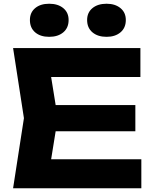

<svg xmlns="http://www.w3.org/2000/svg" viewBox="-20 -1007 827 1027"><path d="M704 -445V-305H161V-445ZM289 -375 239 -65 160 -155H736V0H50L108 -375L50 -750H731V-595H160L239 -685ZM243 -810Q196 -810 168 -834Q140 -858 140 -900Q140 -940 168 -963.5Q196 -987 243 -987Q290 -987 318.5 -963.5Q347 -940 347 -900Q347 -858 318.5 -834Q290 -810 243 -810ZM550 -810Q503 -810 474.5 -834Q446 -858 446 -900Q446 -940 474.5 -963.5Q503 -987 550 -987Q596 -987 624.5 -963.5Q653 -940 653 -900Q653 -858 624.5 -834Q596 -810 550 -810Z"/></svg>

Font: Unbounded SemiBold
Style: Regular
Weight: 600
Designer: Luke Prowse, Jean-Baptiste Morizot, Fátima Lázaro, Florian Runge
Foundry: NaN
Version: Version 1.700